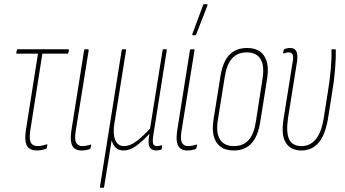

<svg xmlns="http://www.w3.org/2000/svg" viewBox="-20 -715 1652 920"><path d="M157 6Q135 6 121 -3.5Q107 -13 103 -34.5Q99 -56 104 -91L162 -458H62Q57 -458 58 -463L61 -475Q62 -479 65 -479H306Q311 -479 310 -473L308 -463Q307 -458 303 -458H183L125 -89Q119 -47 128 -31Q137 -15 160 -15Q171 -15 182.5 -17.5Q194 -20 203 -23Q207 -25 207 -21L204 -6Q204 -4 200 -2Q193 1 180.5 3.5Q168 6 157 6Z M370 6Q350 6 337.5 -3.5Q325 -13 321 -33.5Q317 -54 322 -89L383 -474Q384 -479 389 -479H400Q406 -479 405 -474L343 -89Q336 -47 345 -31Q354 -15 374 -15Q385 -15 394 -17Q403 -19 411 -21Q418 -25 417 -18L414 -6Q413 -2 411 -1Q403 2 392.5 4Q382 6 370 6Z M463 185Q458 185 459 180L563 -474Q564 -479 568 -479H580Q585 -479 584 -474L528 -123Q520 -73 532.5 -44Q545 -15 574 -15Q604 -15 635 -39Q666 -63 699 -99L759 -474Q760 -479 763 -479H775Q780 -479 779 -474L714 -63Q710 -34 714.5 -24.5Q719 -15 732 -15Q738 -15 743 -16.5Q748 -18 753 -19Q758 -20 757 -14L756 -4Q755 2 749 3Q743 4 738 5Q733 6 728 6Q707 6 697 -10Q687 -26 696 -73H695Q663 -38 632.5 -16Q602 6 572 6Q548 6 534 -8Q520 -22 515 -43L479 180Q478 185 475 185Z M877 6Q857 6 844.5 -3.5Q832 -13 828 -33.5Q824 -54 829 -89L890 -474Q891 -479 896 -479H907Q913 -479 912 -474L850 -89Q843 -47 852 -31Q861 -15 881 -15Q892 -15 901 -17Q910 -19 918 -21Q925 -25 924 -18L921 -6Q920 -2 918 -1Q910 2 899.5 4Q889 6 877 6ZM904 -546Q902 -546 901.5 -547.5Q901 -549 902 -553L953 -690Q954 -693 955 -694Q956 -695 959 -695H971Q973 -695 974 -693.5Q975 -692 974 -689L920 -550Q919 -546 913 -546Z M1100 6Q1043 6 1017.5 -32.5Q992 -71 1003 -141L1036 -348Q1047 -418 1078.5 -451.5Q1110 -485 1164 -485Q1221 -485 1246 -447Q1271 -409 1260 -338L1227 -131Q1216 -61 1184.5 -27.5Q1153 6 1100 6ZM1101 -15Q1145 -15 1171 -43.5Q1197 -72 1206 -132L1238 -338Q1248 -400 1228.5 -432Q1209 -464 1162 -464Q1118 -464 1092 -435Q1066 -406 1057 -347L1024 -141Q1014 -79 1034 -47Q1054 -15 1101 -15Z M1424 6Q1373 6 1349.5 -31Q1326 -68 1339 -147L1382 -416Q1387 -441 1382.5 -452.5Q1378 -464 1363 -464Q1357 -464 1351.5 -462.5Q1346 -461 1340 -459Q1336 -458 1337 -463L1339 -475Q1340 -479 1343 -480Q1348 -482 1355.5 -483.5Q1363 -485 1371 -485Q1393 -485 1400.5 -468Q1408 -451 1403 -418L1360 -149Q1350 -78 1366 -46.5Q1382 -15 1425 -15Q1466 -15 1493 -47.5Q1520 -80 1531 -147L1550 -268Q1560 -327 1565 -383.5Q1570 -440 1568 -475Q1568 -479 1572 -479H1586Q1589 -479 1589 -475Q1590 -439 1585.5 -383Q1581 -327 1571 -269L1552 -149Q1539 -69 1507 -31.5Q1475 6 1424 6Z"/></svg>

Font: Sofia Sans Extra Condensed Thin
Style: Italic
Weight: 250
Italic angle: -9°
Version: Version 4.100